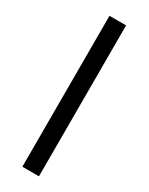

<svg xmlns="http://www.w3.org/2000/svg" viewBox="-195 -774 629 811"><g transform="rotate(30 119.0 -368.0)"><path d="M78 0V-736H159V0Z"/></g></svg>

Font: Muli-Regular
Style: Regular
Weight: 400
Version: Version 2.000